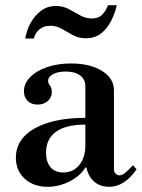

<svg xmlns="http://www.w3.org/2000/svg" viewBox="-20 -706 546 738"><path d="M163 12Q109 12 75 -19Q41 -50 41 -100Q41 -148 73.5 -182Q106 -216 166 -234.5Q226 -253 308 -253V-375Q308 -401 288 -416Q268 -431 233 -431Q203 -431 184 -421Q165 -411 165 -395Q165 -385 172 -377Q179 -369 179 -352Q179 -331 163.5 -317.5Q148 -304 124 -304Q100 -304 86 -318.5Q72 -333 72 -355Q72 -385 96 -409.5Q120 -434 161 -448Q202 -462 253 -462Q326 -462 372 -433.5Q418 -405 418 -359V-55Q418 -45 424.5 -38.5Q431 -32 440 -32Q449 -32 461 -41.5Q473 -51 491 -71L505 -55Q458 12 400 12Q365 12 342.5 -7.5Q320 -27 312 -62H308Q289 -30 248 -9Q207 12 163 12ZM223 -43Q261 -43 284.5 -71.5Q308 -100 308 -146V-227Q233 -227 195 -199.5Q157 -172 157 -119Q157 -83 174.5 -63Q192 -43 223 -43ZM77 -558Q82 -589 97.5 -617.5Q113 -646 137.5 -664.5Q162 -683 195 -683Q222 -683 244.5 -671Q267 -659 288 -647Q309 -635 332 -635Q361 -635 375.5 -652.5Q390 -670 395 -686H429Q422 -655 407 -625.5Q392 -596 368.5 -577.5Q345 -559 310 -559Q282 -559 260 -571Q238 -583 217.5 -595Q197 -607 173 -607Q148 -607 131.5 -593Q115 -579 110 -558Z"/></svg>

Font: Libre Bodoni
Style: Regular
Weight: 400
Designer: Pablo Impallari, Rodrigo Fuenzalida
Foundry: Impallari Type
Version: Version 2.005;gftools[0.9.23]